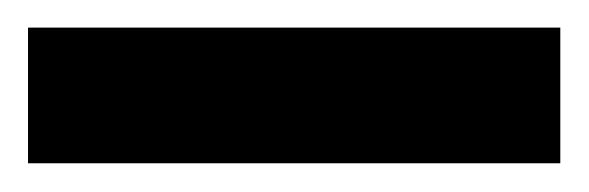

<svg xmlns="http://www.w3.org/2000/svg" viewBox="-20 -690 420 137"><path d="M0 -670.3H379.8V-573.5H0Z"/></svg>

Font: AF Albert Sans Medium
Style: Regular
Weight: 500
Designer: Andreas Rasmussen
Foundry: a.Foundry
Version: Version 1.300;Glyphs 3.2 (3231)